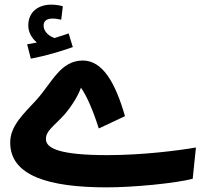

<svg xmlns="http://www.w3.org/2000/svg" viewBox="-20 -787 890 828"><path d="M113 -534C177 -546 247 -567 294 -584L276 -643C257 -636 237 -630 215 -623C194 -630 168 -649 168 -677C168 -695 180 -707 207 -707C219 -707 232 -705 244 -702L251 -760C238 -764 218 -767 201 -767C149 -767 102 -739 102 -677C102 -646 119 -620 139 -604C128 -601 115 -599 97 -596ZM440 21C558 21 739 3 811 -16L825 -151C751 -138 596 -118 443 -118C242 -118 178 -146 178 -187C178 -224 211 -241 259 -294C297 -339 321 -384 329 -409C354 -374 382 -309 406 -233L519 -286C477 -432 422 -526 337 -526C241 -526 205 -432 137 -356C82 -296 24 -245 24 -172C24 -30 188 21 440 21Z"/></svg>

Font: Noto Sans Arabic UI XCn XBd
Style: Regular
Weight: 800
Width: 2
Designer: Monotype Design Team, Nadine Chahine and Nizar Qandah
Foundry: Monotype Imaging Inc.
Version: Version 2.010